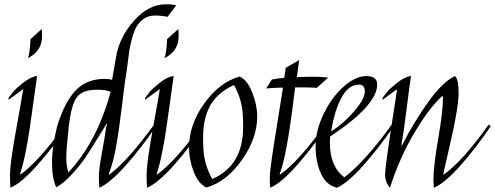

<svg xmlns="http://www.w3.org/2000/svg" viewBox="-20 -871 2323 901"><path d="M29 10Q27 -14 27 -47Q27 -80 35 -137.5Q43 -195 61 -292.5Q79 -390 89 -453L19 -402L21 -413Q28 -423 40.5 -438.5Q53 -454 88 -482Q123 -510 154 -515Q148 -476 133 -364Q103 -136 74 -55L76 -52Q162 -113 286 -286L297 -279Q225 -174 152 -92.5Q79 -11 29 10ZM176 -735Q177 -727 177 -698Q177 -632 111 -598Q121 -625 123 -687Z M758 -851Q787 -851 807 -846L766 -792Q738 -798 707 -798Q676 -798 655 -783Q634 -768 622 -748Q610 -728 600.5 -694Q591 -660 587.5 -637.5Q584 -615 579.5 -577.5Q575 -540 570.5 -514Q566 -488 552.5 -375.5Q539 -263 525 -184Q511 -105 490 -54L493 -52Q577 -113 703 -286L713 -279Q641 -174 568 -92.5Q495 -11 446 10Q444 -14 444 -44.5Q444 -75 458.5 -155Q473 -235 475.5 -257Q478 -279 483 -288L480 -290Q476 -284 438 -222Q400 -160 379 -129Q358 -98 318.5 -54.5Q279 -11 244 8Q224 -35 224 -107.5Q224 -180 248 -278Q282 -390 334 -445.5Q386 -501 472 -501Q493 -501 506 -496L525 -606Q541 -698 609.5 -774.5Q678 -851 758 -851ZM435 -450Q367 -450 340.5 -414.5Q314 -379 302.5 -275Q291 -171 291 -131.5Q291 -92 301 -62Q435 -204 499 -440Q477 -450 435 -450Z M670 10Q668 -14 668 -47Q668 -80 676 -137.5Q684 -195 702 -292.5Q720 -390 730 -453L660 -402L662 -413Q669 -423 681.5 -438.5Q694 -454 729 -482Q764 -510 795 -515Q789 -476 774 -364Q744 -136 715 -55L717 -52Q803 -113 927 -286L938 -279Q866 -174 793 -92.5Q720 -11 670 10ZM817 -735Q818 -727 818 -698Q818 -632 752 -598Q762 -625 764 -687Z M1187 -325Q1187 -222 1115 -120Q1043 -18 949 9Q911 -8 889 -65Q867 -122 867 -178Q867 -286 938.5 -385.5Q1010 -485 1105 -512Q1141 -495 1164 -436Q1187 -377 1187 -325ZM933 -227Q933 -188 935 -164Q940 -96 976 -31Q1121 -93 1121 -276Q1121 -315 1119 -340Q1114 -407 1078 -472Q1001 -437 967 -376.5Q933 -316 933 -227Z M1373 -509Q1423 -511 1454 -511Q1485 -511 1520 -507L1467 -459Q1427 -461 1401 -461H1365L1360 -422Q1325 -134 1292 -54L1295 -52Q1391 -121 1523 -311L1533 -305Q1458 -193 1379.5 -102.5Q1301 -12 1248 10Q1246 -14 1246 -30.5Q1246 -47 1248 -68Q1250 -89 1255.5 -127Q1261 -165 1266.5 -200.5Q1272 -236 1284.5 -313Q1297 -390 1308 -460Q1279 -460 1229 -456L1256 -498Q1283 -503 1314 -506L1321 -553L1384 -589Z M1665 -474Q1615 -474 1582 -412Q1549 -350 1534 -254Q1596 -294 1644 -351Q1692 -408 1692 -441Q1692 -474 1665 -474ZM1750 -474Q1750 -377 1529 -230Q1528 -219 1528 -202Q1528 -89 1596 -39Q1695 -115 1818 -286L1828 -279Q1756 -174 1683 -92.5Q1610 -11 1561 10Q1511 -2 1486 -56.5Q1461 -111 1461 -185Q1461 -259 1499.5 -338Q1538 -417 1593.5 -465.5Q1649 -514 1699.5 -514Q1750 -514 1750 -474Z M2115 -514Q2132 -500 2132 -435Q2132 -370 2097 -216.5Q2062 -63 2060 -54L2063 -52Q2152 -116 2273 -286L2283 -279Q2214 -177 2140.5 -94Q2067 -11 2016 10Q2014 -14 2014 -28Q2014 -92 2036.5 -221Q2059 -350 2059 -418L2055 -420Q1995 -366 1925 -248.5Q1855 -131 1810 10Q1787 -16 1787 -54Q1787 -86 1829 -358L1843 -448L1840 -450L1774 -402L1776 -413Q1783 -423 1795.5 -438.5Q1808 -454 1843 -482Q1878 -510 1909 -515Q1902 -473 1888 -359.5Q1874 -246 1864 -192L1867 -190Q1926 -305 1992.5 -396.5Q2059 -488 2115 -514Z"/></svg>

Font: Felipa
Style: Regular
Weight: 400
Designer: Javier Alcaraz
Foundry: Fontstage
Version: Version 1.001